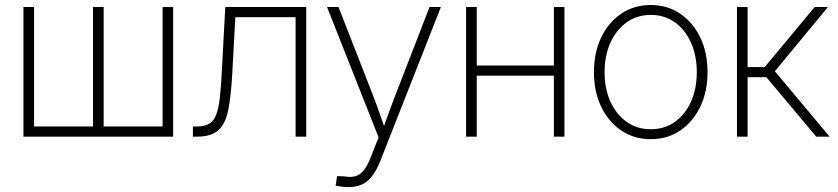

<svg xmlns="http://www.w3.org/2000/svg" viewBox="-20 -558 3421 784"><path d="M75.7 -529.3H119.1V-41.5H359.9V-529.3H403.3V-41.5H644V-529.3H687V0H75.7Z M767.6 0V-41.5H781.7Q814 -41.5 833 -52Q852.1 -62.5 862.3 -88.4Q872.6 -114.3 877.7 -159.4Q882.8 -204.6 886.2 -273.4L899.9 -529.3H1230.5V0H1187V-487.8H940.9L928.7 -262.7Q923.8 -171.9 913.1 -113.8Q902.3 -55.7 873.3 -27.8Q844.2 0 784.7 0Z M1350.6 200.2 1356.4 161.1 1384.8 162.1Q1411.1 167 1430.7 161.6Q1450.2 156.2 1465.6 137.2Q1481 118.2 1494.1 83.5L1525.9 2.9L1315.4 -529.3H1362.3L1497.6 -182.6Q1513.2 -143.1 1527.1 -103.5Q1541 -64 1554.7 -24.4H1541.5Q1555.7 -64 1569.8 -103.5Q1584 -143.1 1599.6 -182.6L1733.9 -529.3H1780.3L1533.2 98.6Q1518.1 136.7 1500 160.4Q1481.9 184.1 1458.3 195.1Q1434.6 206.1 1403.3 206.1Q1388.2 206.1 1376 204.3Q1363.8 202.6 1350.6 200.2Z M2254.9 -290.5V-249H1914.6V-290.5ZM1926.8 -529.3V0H1883.3V-529.3ZM2284.7 -529.3V0H2241.7V-529.3Z M2637.2 10.3Q2569.3 10.3 2516.8 -25.1Q2464.4 -60.5 2434.8 -122.3Q2405.3 -184.1 2405.3 -263.2Q2405.3 -343.3 2434.8 -405Q2464.4 -466.8 2516.8 -502.2Q2569.3 -537.6 2637.2 -537.6Q2705.1 -537.6 2757.3 -502.2Q2809.6 -466.8 2839.4 -405Q2869.1 -343.3 2869.1 -263.2Q2869.1 -184.1 2839.4 -122.3Q2809.6 -60.5 2757.6 -25.1Q2705.6 10.3 2637.2 10.3ZM2637.2 -30.3Q2693.8 -30.3 2736.1 -60.5Q2778.3 -90.8 2801.8 -143.6Q2825.2 -196.3 2825.2 -263.2Q2825.2 -330.6 2801.8 -383.3Q2778.3 -436 2736.1 -466.6Q2693.8 -497.1 2637.2 -497.1Q2581.1 -497.1 2538.6 -466.6Q2496.1 -436 2472.4 -383.3Q2448.7 -330.6 2448.7 -263.2Q2448.7 -196.3 2472.4 -143.6Q2496.1 -90.8 2538.6 -60.5Q2581.1 -30.3 2637.2 -30.3Z M2989.3 0V-529.3H3032.7V-284.2H3102.5L3306.6 -529.3H3360.8L3144 -267.1L3367.7 0H3313L3109.4 -242.7H3032.7V0Z"/></svg>

Font: Inter 24pt ExtraLight
Style: Regular
Weight: 250
Designer: Rasmus Andersson
Foundry: rsms
Version: Version 4.001;git-66647c0bb